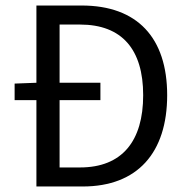

<svg xmlns="http://www.w3.org/2000/svg" viewBox="-20 -676 677 696"><path d="M112 0H280C478 0 586 -122 586 -331C586 -539 478 -656 276 -656H112V-376L33 -373V-313H112ZM196 -69V-313H344V-376H196V-587H270C423 -587 499 -496 499 -331C499 -165 423 -69 270 -69Z"/></svg>

Font: DAIFUKU Sans
Style: Regular
Weight: 400
Designer: Original font ‘Source Han Sans JP’ : Paul D. Hunt
Foundry: Daifuku
Version: Version 1.000